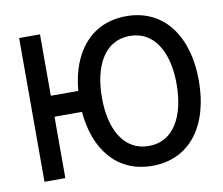

<svg xmlns="http://www.w3.org/2000/svg" viewBox="-81 -833 1098 947"><g transform="rotate(-10 468.0 -359.0)"><path d="M174.5 0V-307.5H312C328 -116 432.5 15 608.5 15C799.5 15 906.5 -137.5 906.5 -360C906.5 -579.5 799.5 -734.5 608.5 -734.5C432.5 -734.5 328 -604 312 -412.5H174.5V-720H70V0ZM608.5 -84.5C482 -84.5 420.5 -203.5 421 -360C421.5 -516.5 482 -635.5 608.5 -635.5C734.5 -635.5 796.5 -516.5 795.5 -360C795 -203.5 734.5 -84.5 608.5 -84.5Z"/></g></svg>

Font: Manrope SemiBold
Style: Regular
Weight: 600
Designer: Mikhail Sharanda
Foundry: Mikhail Sharanda
Version: Version 4.505